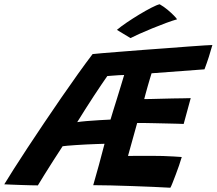

<svg xmlns="http://www.w3.org/2000/svg" viewBox="-82 -861 1016 900"><path d="M716.5 19Q683 17 636.2 15Q589.5 13 538.2 11.2Q487 9.5 439 8.2Q391 7 355 7Q368.5 -39 381.8 -88.2Q395 -137.5 408 -187Q392.5 -186.5 369.8 -185.8Q347 -185 322 -183.8Q297 -182.5 274.2 -181Q251.5 -179.5 234.5 -178Q217.5 -176.5 211.5 -175.5Q189 -141.5 166.8 -106.5Q144.5 -71.5 126 -41.8Q107.5 -12 95.5 8Q84.5 8 63.8 7.5Q43 7 18.5 6.2Q-6 5.5 -27.5 4.5Q-49 3.5 -62 3Q-45.5 -24.5 -17.2 -68.8Q11 -113 47.2 -168.2Q83.5 -223.5 123.8 -283.2Q164 -343 205 -402.5Q246 -462 283.8 -514.8Q321.5 -567.5 352 -607.5Q363 -609 397.2 -611.8Q431.5 -614.5 480.8 -618.5Q530 -622.5 586 -626.8Q642 -631 697.5 -635Q753 -639 800 -642.8Q847 -646.5 877.5 -648.2Q908 -650 913.5 -650Q906 -622.5 897 -594.5Q888 -566.5 876.5 -536L628.5 -517.5Q626 -509.5 621 -493Q616 -476.5 610.5 -457.2Q605 -438 600.5 -421.2Q596 -404.5 594 -396.5Q605.5 -396.5 626.8 -397Q648 -397.5 674.2 -398.2Q700.5 -399 727.2 -399.5Q754 -400 776.2 -400.2Q798.5 -400.5 812 -401L779 -280Q772.5 -280.5 750.8 -281Q729 -281.5 700.2 -282.2Q671.5 -283 642.8 -283.5Q614 -284 591.5 -284.5Q569 -285 561 -284.5Q554.5 -261.5 546.8 -233.5Q539 -205.5 531.5 -178.5Q524 -151.5 518 -130Q542.5 -130.5 571.2 -130.5Q600 -130.5 626.5 -130.5Q654 -130.5 681.5 -129.8Q709 -129 732.2 -127.5Q755.5 -126 770 -125Q765 -107.5 757.2 -85Q749.5 -62.5 741.2 -41Q733 -19.5 726.5 -3Q720 13.5 716.5 19ZM280 -288.5Q295 -291 324.2 -293.5Q353.5 -296 385 -297.8Q416.5 -299.5 436 -300.5Q440.5 -316 448.5 -341.8Q456.5 -367.5 465.8 -397.2Q475 -427 484 -456.5Q493 -486 500 -509.5Q490.5 -509.5 474.5 -508.5Q458.5 -507.5 443 -506.2Q427.5 -505 421 -504.5Q411.5 -491 395 -466.8Q378.5 -442.5 358.5 -412Q338.5 -381.5 318 -349.2Q297.5 -317 280 -288.5ZM666.5 -841Q686.5 -829.5 703.8 -815Q721 -800.5 733 -788.2Q745 -776 748 -770.5Q728 -765 696.8 -753.5Q665.5 -742 632 -728.2Q598.5 -714.5 570.8 -702Q543 -689.5 529.5 -682.5L466 -721Q483 -735.5 511.2 -754.8Q539.5 -774 570.5 -792.8Q601.5 -811.5 627.8 -825Q654 -838.5 666.5 -841Z"/></svg>

Font: Grandstander Thin SemiBold
Style: Italic
Weight: 600
Italic angle: -15°
Version: Version 1.200